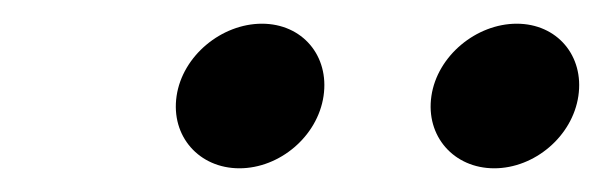

<svg xmlns="http://www.w3.org/2000/svg" viewBox="-20 -665 509 162"><path d="M129 -584C124 -550 148 -523 182 -523C216 -523 248 -550 253 -584C258 -618 235 -645 201 -645C167 -645 134 -618 129 -584ZM344 -584C339 -550 363 -523 397 -523C431 -523 463 -550 468 -584C473 -618 450 -645 416 -645C382 -645 349 -618 344 -584Z"/></svg>

Font: Charger Pro
Style: Obl
Weight: 400
Designer: Jasper
Foundry: Cannot Into Space Fonts
Version: Version 1.09